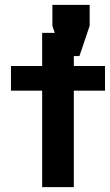

<svg xmlns="http://www.w3.org/2000/svg" viewBox="-20 -768 451 788"><path d="M25 -497H153V-633H283V-497H411V-396H283V0H153V-396H25ZM306 -538H237L195 -662V-748H348V-662Z"/></svg>

Font: Syne Modified
Style: Bold
Weight: 700
Designer: Lucas Descroix
Foundry: Bonjour Monde
Version: Version 2.200